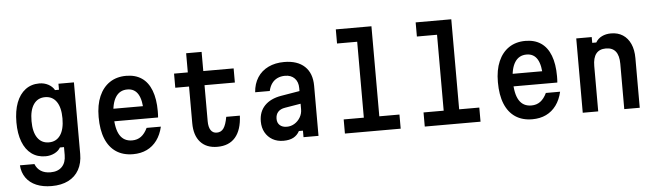

<svg xmlns="http://www.w3.org/2000/svg" viewBox="-58 -1094 5316 1557"><g transform="rotate(-5 2600.0 -315.5)"><path d="M559 -22Q559 52 529 106Q499 160 442.5 188.5Q386 217 307 217Q235 217 182 194.5Q129 172 98.5 129Q68 86 64 27H182Q197 65 228.5 85Q260 105 307 105Q367 105 400 71Q433 37 433 -25V-89H400Q384 -61 350.5 -44.5Q317 -28 278 -28Q212 -28 164.5 -63Q117 -98 91.5 -164Q66 -230 66 -322Q66 -416 91.5 -482.5Q117 -549 164.5 -585Q212 -621 278 -621Q318 -621 351 -603.5Q384 -586 401 -556H433V-605H559ZM189 -322Q189 -233 222 -185.5Q255 -138 315 -138Q375 -138 408 -185.5Q441 -233 441 -322Q441 -411 408 -458.5Q375 -506 315 -506Q255 -506 222 -458.5Q189 -411 189 -322Z M828 -364H1145L1102 -313Q1102 -412 1073 -461Q1044 -510 985 -510Q922 -510 889 -457.5Q856 -405 856 -307Q856 -201 889 -148Q922 -95 989 -95Q1031 -95 1061.5 -117.5Q1092 -140 1114 -186H1230Q1215 -121 1181.5 -75.5Q1148 -30 1099 -6.5Q1050 17 987 17Q906 17 849.5 -20.5Q793 -58 763.5 -130Q734 -202 734 -307Q734 -406 764.5 -476Q795 -546 851 -583.5Q907 -621 985 -621Q1060 -621 1111.5 -586Q1163 -551 1189.5 -482Q1216 -413 1216 -314Q1216 -300 1215.5 -286.5Q1215 -273 1214 -262H828Z M1612 -761V-605H1859V-490H1612V-197Q1612 -149 1629 -123.5Q1646 -98 1678 -98Q1714 -98 1734 -127Q1754 -156 1765 -219H1876Q1871 -103 1819.5 -43Q1768 17 1673 17Q1584 17 1535 -37.5Q1486 -92 1486 -192V-490H1374V-605H1486V-761Z M2385 -377V-274L2247 -251Q2209 -245 2189.5 -223.5Q2170 -202 2170 -167Q2170 -134 2191 -115Q2212 -96 2248 -96Q2282 -96 2310.5 -113.5Q2339 -131 2357 -161Q2375 -191 2375 -227V-400Q2375 -450 2346.5 -479.5Q2318 -509 2269 -509Q2234 -509 2206.5 -496Q2179 -483 2161 -458Q2143 -433 2135 -397H2016Q2021 -466 2053.5 -516.5Q2086 -567 2142 -594Q2198 -621 2271 -621Q2379 -621 2438 -565.5Q2497 -510 2497 -407V0H2375V-53H2342Q2324 -19 2292 -2Q2260 15 2211 15Q2160 15 2122 -7Q2084 -29 2062.5 -67.5Q2041 -106 2041 -157Q2041 -236 2088.5 -285.5Q2136 -335 2224 -350Z M2712 -848H3002V-115H3166V0H2712V-115H2876V-733H2712Z M3362 -848H3652V-115H3816V0H3362V-115H3526V-733H3362Z M4078 -364H4395L4352 -313Q4352 -412 4323 -461Q4294 -510 4235 -510Q4172 -510 4139 -457.5Q4106 -405 4106 -307Q4106 -201 4139 -148Q4172 -95 4239 -95Q4281 -95 4311.5 -117.5Q4342 -140 4364 -186H4480Q4465 -121 4431.5 -75.5Q4398 -30 4349 -6.5Q4300 17 4237 17Q4156 17 4099.5 -20.5Q4043 -58 4013.5 -130Q3984 -202 3984 -307Q3984 -406 4014.5 -476Q4045 -546 4101 -583.5Q4157 -621 4235 -621Q4310 -621 4361.5 -586Q4413 -551 4439.5 -482Q4466 -413 4466 -314Q4466 -300 4465.5 -286.5Q4465 -273 4464 -262H4078Z M4648 0V-605H4774V-558H4807Q4825 -589 4857.5 -605Q4890 -621 4932 -621Q4988 -621 5028 -595Q5068 -569 5090 -520.5Q5112 -472 5112 -404V0H4986V-369Q4986 -436 4959.5 -469.5Q4933 -503 4880 -503Q4827 -503 4800.5 -469.5Q4774 -436 4774 -369V0Z"/></g></svg>

Font: Martian Mono SemiCondensed Medium
Style: Regular
Weight: 500
Width: 4
Designer: Roman Shamin
Foundry: Evil Martians
Version: Version 1.000